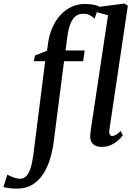

<svg xmlns="http://www.w3.org/2000/svg" viewBox="-140 -838 781 1109"><path d="M139 -597Q146.5 -644 164.8 -683.5Q183 -723 210.5 -752.5Q238 -782 273.2 -798.5Q308.5 -815 349.5 -815Q371 -815 391.8 -812.2Q412.5 -809.5 431 -802L406.5 -730Q397 -739.5 380.8 -749.2Q364.5 -759 339.5 -758.5Q312.5 -758.5 294.2 -742.5Q276 -726.5 265 -696.2Q254 -666 248.5 -623L238.5 -546.5H349L340.5 -484.5H230L170 -17.5Q162.5 40.5 146 89.8Q129.5 139 104 175Q78.5 211 43 231Q7.5 251 -38 251.5Q-62.5 252 -84.8 249Q-107 246 -120 242.5L-97.5 170Q-93.5 173.5 -80.5 179.2Q-67.5 185 -52 189.8Q-36.5 194.5 -24.5 194.5Q-3 194.5 12 178.8Q27 163 36.8 132.2Q46.5 101.5 52.5 56.5L121 -484.5H55.5L62.5 -517.5L131.5 -545ZM491.5 -87Q489.5 -70 494.2 -61.2Q499 -52.5 508 -52.5Q517 -52.5 528.2 -58.5Q539.5 -64.5 557 -81.5L569.5 -56.5Q562.5 -46.5 546.2 -30.8Q530 -15 505 -2.2Q480 10.5 446 10.5Q428 10.5 413 4.2Q398 -2 389.2 -16Q380.5 -30 381 -52.5Q381 -57 381.8 -64Q382.5 -71 383.5 -78.5Q384.5 -86 385 -92L484 -750L420.5 -767L428 -798L579 -817.5L598.5 -805Z"/></svg>

Font: Merriweather 48pt Medium
Style: Italic
Weight: 500
Italic angle: -7.8°
Version: Version 2.101